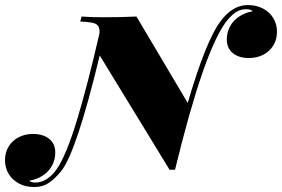

<svg xmlns="http://www.w3.org/2000/svg" viewBox="-102 -674 1128 768"><path d="M1005.9 -546.9Q1005.9 -515.6 991 -491.7Q976.1 -467.8 950.7 -454.8Q925.3 -441.9 894 -441.9Q853 -441.9 829.1 -461.7Q805.2 -481.4 805.2 -516.1Q805.2 -545.4 818.6 -569.3Q832 -593.3 855.7 -608.6Q879.4 -624 909.2 -628.9Q899.9 -637.2 883.8 -637.2Q857.4 -637.2 837.9 -622.8Q818.4 -608.4 798.8 -582Q710.4 -457 598.1 4.9H576.2L296.9 -452.1Q203.6 -64.5 142.1 11.2Q118.2 40.5 93.5 57.4Q68.8 74.2 35.2 74.2Q0.5 74.2 -26.1 60.1Q-52.7 45.9 -67.4 21.5Q-82 -2.9 -82 -33.2Q-82 -64.5 -67.1 -88.4Q-52.2 -112.3 -26.9 -125.2Q-1.5 -138.2 29.8 -138.2Q70.8 -138.2 95 -118.4Q119.1 -98.6 119.1 -64Q119.1 -34.7 105.7 -10.7Q92.3 13.2 68.6 28.6Q44.9 43.9 15.1 48.8Q22 56.2 40 56.2Q64 56.2 86.4 41.3Q108.9 26.4 126 1Q163.6 -54.7 205.3 -191.7Q247.1 -328.6 295.9 -540.5Q297.4 -560.1 291 -569.6Q284.7 -579.1 268.6 -582.8Q252.4 -586.4 219.2 -587.9L224.1 -607.9Q255.9 -605 313 -605Q386.7 -605 443.8 -607.9L648.9 -262.2Q722.2 -513.2 780.8 -589.8Q828.6 -653.8 889.2 -653.8Q923.8 -653.8 950.4 -639.6Q977.1 -625.5 991.5 -601.1Q1005.9 -576.7 1005.9 -546.9Z"/></svg>

Font: TypoPRO Playfair Display SC
Style: Italic
Weight: 900
Italic angle: -14°
Designer: Claus Eggers Sørensen
Foundry: Claus Eggers Sørensen
Version: Version 1.004;PS 001.004;hotconv 1.0.70;makeotf.lib2.5.58329